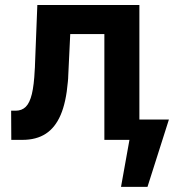

<svg xmlns="http://www.w3.org/2000/svg" viewBox="-20 -550 711 755"><path d="M23.8 -114.7H41.3Q65.9 -114.7 81.3 -130Q96.8 -145.3 105.3 -180.2Q113.8 -215.2 116.6 -275.6Q117.1 -280.8 117.3 -285.8Q117.6 -290.7 117.6 -295.9L126.8 -530.3H528.1V0H390.4V-416.1H256.2L248.4 -253Q248.4 -247.2 247.9 -240.8Q247.4 -234.5 246.8 -228.1Q239.9 -147.8 218.5 -98Q197.1 -48.2 160 -24.1Q122.9 0 68.2 0H24.4ZM560 184.7H455.9L503.4 -80H644.2Z"/></svg>

Font: Pretendard JP Variable
Style: Regular
Weight: 400
Designer: Base glyphs from Inter by Rasmus Andersson; Hangul glyphs from Noto Sans CJK(Source Han Sans) by Jang Soo-young and Kang
Foundry: Kil Hyung-jin
Version: Version 1.307;Glyphs 3.2 (3192)